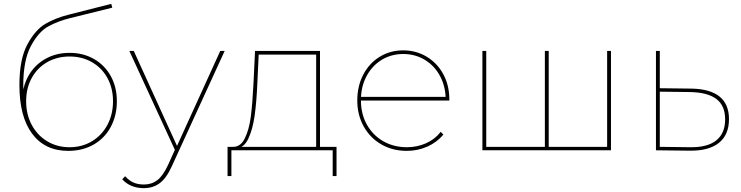

<svg xmlns="http://www.w3.org/2000/svg" viewBox="-20 -782 3854 999"><path d="M81 -339Q81 -475 123 -552Q165 -629 218 -659Q271 -689 335 -705L559 -762L564 -742L346 -688Q281 -672 231 -644.5Q181 -617 141 -543Q101 -469 101 -336Q101 -316 102 -306Q105 -286 108 -265L96 -259Q96 -330 127.5 -386.5Q159 -443 215 -475Q271 -507 342 -507Q413 -507 469 -475Q525 -443 556.5 -386Q588 -329 588 -255Q588 -181 556.5 -122Q525 -63 467.5 -30Q410 3 335 3Q214 3 147.5 -86Q81 -175 81 -339ZM568 -255Q568 -323 539 -376Q510 -429 458.5 -458.5Q407 -488 342 -488Q277 -488 225.5 -458.5Q174 -429 145 -376Q116 -323 116 -255Q116 -187 145 -132.5Q174 -78 225.5 -47Q277 -16 342 -16Q407 -16 458.5 -47Q510 -78 539 -132.5Q568 -187 568 -255Z M616 151 631 135Q652 158 675 168Q698 178 729 178Q769 178 798.5 155.5Q828 133 854 77L892 -7L897 -14L1126 -517H1149L874 83Q846 145 811 171Q776 197 728 197Q694 197 665.5 185.5Q637 174 616 151ZM653 -517H676L905 -14L896 11Z M1299 -349 1307 -517H1645V-10H1625V-498H1326L1319 -349Q1315 -253 1305 -181Q1295 -109 1272 -60.5Q1249 -12 1209 -10L1188 -18Q1230 -15 1253 -60.5Q1276 -106 1285 -175.5Q1294 -245 1299 -349ZM1164 -18H1731V134H1711V0H1184V134H1164Z M1839 -259Q1839 -334 1870 -393.5Q1901 -453 1955.5 -486.5Q2010 -520 2078 -520Q2145 -520 2200 -487Q2255 -454 2286.5 -396Q2318 -338 2318 -264Q2318 -262 2318 -259H1850V-278H2307L2299 -263Q2299 -330 2270.5 -384.5Q2242 -439 2191.5 -470Q2141 -501 2078 -501Q2015 -501 1965 -470Q1915 -439 1886.5 -384.5Q1858 -330 1858 -263V-259Q1858 -189 1889 -133.5Q1920 -78 1974.5 -47Q2029 -16 2097 -16Q2150 -16 2196.5 -36.5Q2243 -57 2273 -96L2287 -82Q2253 -41 2203 -19Q2153 3 2097 3Q2023 3 1964.5 -30.5Q1906 -64 1872.5 -124Q1839 -184 1839 -259Z M2490 -517H2510V-10L2502 -18H2821L2815 -10V-517H2835V-10L2827 -18H3147L3139 -10V-517H3159V0H2490Z M3393 0V-517H3413V-323L3579 -321Q3675 -319 3724 -279.5Q3773 -240 3773 -162Q3773 -81 3721 -39Q3669 3 3570 2ZM3753 -161Q3753 -232 3708 -266.5Q3663 -301 3572 -303L3413 -305V-18L3572 -16Q3662 -15 3707.5 -52Q3753 -89 3753 -161Z"/></svg>

Font: iiserrat Thin
Style: Regular
Weight: 100
Designer: Akira Ohta
Foundry: Akira Ohta
Version: Version 1.200;Glyphs 3.3.1 (3343)